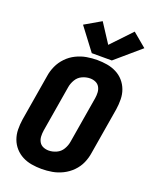

<svg xmlns="http://www.w3.org/2000/svg" viewBox="-178 -1083 944 1187"><g transform="rotate(20 294.0 -489.5)"><path d="M245 8Q280 8 314.5 2Q349 -4 382.5 -20.5Q416 -37 442.5 -64Q469 -91 483.5 -124Q498 -157 503 -192L554 -497Q559 -530 558.5 -563.5Q558 -597 547 -626.5Q536 -656 515.5 -679.5Q495 -703 466.5 -717.5Q438 -732 405.5 -737.5Q373 -743 340 -743Q306 -743 271 -737Q236 -731 202.5 -714.5Q169 -698 143 -671Q117 -644 102 -611Q87 -578 82 -544L31 -239Q26 -205 26.5 -172Q27 -139 38 -109Q49 -79 70 -55.5Q91 -32 119 -17.5Q147 -3 179.5 2.5Q212 8 245 8ZM248 -114Q228 -114 211 -121.5Q194 -129 185 -145Q176 -161 175 -180Q174 -199 177 -219L228 -524Q232 -549 246.5 -573.5Q261 -598 286.5 -609.5Q312 -621 338 -621Q357 -621 374 -613.5Q391 -606 400 -590Q409 -574 410 -555Q411 -536 408 -517L357 -212Q353 -186 338.5 -161.5Q324 -137 298.5 -125.5Q273 -114 248 -114ZM293 -771H425L588 -911L497 -987L371 -854L289 -980L182 -918Z"/></g></svg>

Font: Iosevka Sparkle Heavy Oblique
Style: Regular
Weight: 900
Italic angle: -9°
Designer: Belleve Invis
Foundry: Belleve Invis
Version: Version 4.5.0; ttfautohint (v1.8.3)